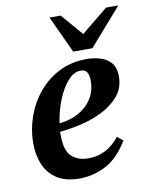

<svg xmlns="http://www.w3.org/2000/svg" viewBox="-80 -742 647 816"><g transform="rotate(-10 243.5 -334.0)"><path d="M199 14Q137 14 99.5 -11Q62 -36 45.5 -77Q29 -118 29 -168Q29 -225 48.5 -281Q68 -337 105 -382Q142 -427 195 -454Q248 -481 314 -481Q340 -481 368.5 -474Q397 -467 417 -446Q437 -425 437 -384Q437 -336 409 -302Q381 -268 337 -245.5Q293 -223 243 -211.5Q193 -200 150 -196Q150 -190 150 -183Q150 -114 177.5 -89Q205 -64 250 -64Q289 -64 322 -80.5Q355 -97 384 -133L409 -113Q365 -41 310.5 -13.5Q256 14 199 14ZM154 -232Q199 -236 236 -256Q273 -276 294.5 -309.5Q316 -343 316 -387Q316 -411 308 -424Q300 -437 281 -437Q251 -437 224.5 -406.5Q198 -376 179.5 -329Q161 -282 154 -232ZM347 -522H264L190 -682H238L319 -588L434 -682H487Z"/></g></svg>

Font: STIX Two Text SemiBold
Style: Italic
Weight: 600
Italic angle: -12°
Designer: Ross Mills, John Hudson & Paul Hanslow, Tiro Typeworks Ltd; with prior portions MicroPress Inc. and Coen Hoffman, Elsevi
Foundry: Tiro Typeworks Ltd
Version: Version 2.13 b171